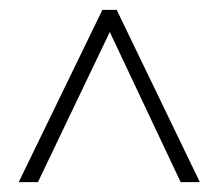

<svg xmlns="http://www.w3.org/2000/svg" viewBox="-20 -738 445 390"><path d="M18 -368H57L203 -673L347 -368H386L217 -718H188Z"/></svg>

Font: Noto Sans Sinhala UI ExtraCondensed ExtraLight
Style: Regular
Weight: 200
Width: 2
Designer: Jelle Bosma - Monotype Design Team
Foundry: Monotype Imaging Inc.
Version: Version 2.006